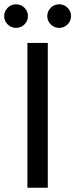

<svg xmlns="http://www.w3.org/2000/svg" viewBox="-42 -875 352 895"><path d="M85.8 0V-675H180.8V0ZM234.2 -745Q210.8 -745 194.6 -761.2Q178.3 -777.5 178.3 -800Q178.3 -822.5 194.6 -838.8Q210.8 -855 234.2 -855Q256.7 -855 272.9 -838.8Q289.2 -822.5 289.2 -800Q289.2 -777.5 272.9 -761.2Q256.7 -745 234.2 -745ZM32.5 -745Q10 -745 -6.2 -761.2Q-22.5 -777.5 -22.5 -800Q-22.5 -822.5 -6.2 -838.8Q10 -855 32.5 -855Q55.8 -855 72.1 -838.8Q88.3 -822.5 88.3 -800Q88.3 -777.5 72.1 -761.2Q55.8 -745 32.5 -745Z"/></svg>

Font: Funnel Display Light
Style: Regular
Weight: 400
Version: Version 1.000